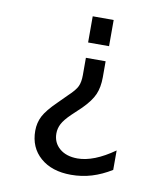

<svg xmlns="http://www.w3.org/2000/svg" viewBox="-73 -666 646 740"><g transform="rotate(10 250.0 -296.0)"><path d="M232.4 -442.4H309.6V-379.9Q309.6 -340.8 297.4 -312.5Q285.2 -284.2 252 -251L214.8 -215.8Q189.5 -191.4 180.2 -173.3Q170.9 -155.3 170.9 -135.7Q170.9 -99.6 197.3 -77.1Q223.6 -54.7 267.6 -54.7Q298.8 -54.7 335 -68.8Q371.1 -83 411.1 -111.3V-35.2Q373 -11.7 334.5 0Q295.9 11.7 253.9 11.7Q178.7 11.7 133.8 -27.3Q88.9 -66.4 88.9 -131.8Q88.9 -163.1 102.5 -189.5Q116.2 -215.8 154.3 -252.9L189.5 -288.1Q216.8 -313.5 224.6 -330.6Q232.4 -347.7 232.4 -374ZM312.5 -502H230.5V-604.5H312.5Z"/></g></svg>

Font: BabelStone Coelbren y Beirdd
Style: Regular
Weight: 400
Designer: Andrew West
Foundry: BabelStone
Version: Version 1.00;September 27, 2022